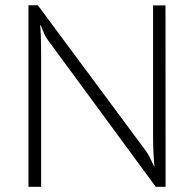

<svg xmlns="http://www.w3.org/2000/svg" viewBox="-20 -721 749 741"><path d="M89.8 -700.7H126L544.4 -136.7Q551.3 -127.4 560.5 -108.9Q569.8 -90.3 574.2 -80.1H576.2Q573.7 -98.1 572.3 -130.9Q570.8 -163.6 570.8 -192.4V-700.2H618.7L619.1 0H581.1L163.1 -568.8Q152.8 -583 137.7 -622.6H134.8Q136.7 -612.3 137.7 -579.3Q138.7 -546.4 138.7 -516.1V0H89.8Z"/></svg>

Font: Selawik Light
Style: Regular
Weight: 300
Designer: Aaron Bell
Foundry: Microsoft Corporation
Version: Version 1.01